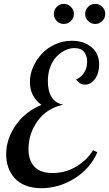

<svg xmlns="http://www.w3.org/2000/svg" viewBox="-20 -965 570 1003"><path d="M465.8 -180.2 488.8 -169.9Q450.7 -83.5 369.1 -32.7Q287.6 18.1 195.8 18.1Q149.4 18.1 113.5 3.9Q77.6 -10.3 55.9 -34.9Q34.2 -59.6 23.2 -90.8Q12.2 -122.1 12.2 -158.2Q12.2 -238.8 62 -310.5Q111.8 -382.3 196.8 -417Q136.2 -460.4 136.2 -537.1Q136.2 -575.7 152.6 -614Q168.9 -652.3 197.3 -683.1Q225.6 -713.9 267.1 -732.9Q308.6 -752 355 -752Q417 -752 457.5 -719Q498 -686 498 -627Q498 -582.5 476.3 -552.7Q454.6 -522.9 423.8 -522.9Q397 -522.9 377 -549.8Q398.9 -557.6 417 -582Q435.1 -606.4 435.1 -642.1Q435.1 -669.9 424.1 -686.8Q413.1 -703.6 399.2 -708.7Q385.3 -713.9 368.2 -713.9Q345.2 -713.9 321.3 -702.6Q297.4 -691.4 276.6 -670.7Q255.9 -649.9 242.9 -616.2Q230 -582.5 230 -542Q230 -434.6 310.1 -418Q225.1 -399.9 177 -333.7Q128.9 -267.6 128.9 -186Q128.9 -126 160.4 -93.5Q191.9 -61 254.9 -61Q322.3 -61 379.2 -95.5Q436 -129.9 465.8 -180.2ZM276.4 -855.2Q261.2 -870.6 261.2 -892.1Q261.2 -913.6 276.4 -929.2Q291.5 -944.8 313 -944.8Q334.5 -944.8 350.3 -929.2Q366.2 -913.6 366.2 -892.1Q366.2 -870.6 350.3 -855.2Q334.5 -839.8 313 -839.8Q291.5 -839.8 276.4 -855.2ZM440.2 -855.2Q424.8 -870.6 424.8 -892.1Q424.8 -913.6 440.2 -929.2Q455.6 -944.8 477.1 -944.8Q498.5 -944.8 514.2 -929.2Q529.8 -913.6 529.8 -892.1Q529.8 -870.6 514.2 -855.2Q498.5 -839.8 477.1 -839.8Q455.6 -839.8 440.2 -855.2Z"/></svg>

Font: Lobster Two
Style: Italic
Weight: 400
Designer: Pablo Impallari
Foundry: Pablo Impallari. www.impallari.com
Version: Version 1.006